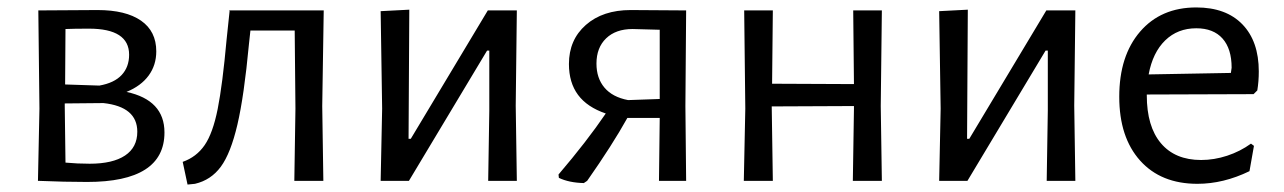

<svg xmlns="http://www.w3.org/2000/svg" viewBox="-20 -486 3450 516"><path d="M422 -130Q422 3 214 3Q154 3 82 0L86 -194L83 -458L242 -459Q318 -459 359 -430.5Q400 -402 400 -348Q400 -311 379.5 -283Q359 -255 320 -239Q422 -217 422 -130ZM219 -409Q179 -409 156 -408L155 -259L247 -256Q287 -263 307 -284.5Q327 -306 327 -339Q327 -409 219 -409ZM349 -132Q349 -199 258 -209L154 -208V-201L156 -49Q188 -46 221 -46Q283 -46 316 -68Q349 -90 349 -132Z M846 -201 849 0H771L774 -194L772 -404H653L649 -367Q636 -228 618 -151Q600 -74 573.5 -38Q547 -2 504 8L484 10L471 -51Q508 -64 530 -96Q552 -128 565 -193Q578 -258 589 -380L597 -456L596 -458H850Z M1007 -194 1003 -456 1080 -460 1078 -113H1084L1291 -458H1369L1366 -202L1369 0H1292L1295 -189V-350H1289L1079 0H1003Z M1822 -201 1824 0H1751L1753 -169H1666Q1626 -97 1558 0L1549 6Q1509 5 1482 -8L1481 -17Q1557 -106 1608 -181Q1558 -198 1533.5 -231Q1509 -264 1509 -314Q1509 -379 1554.5 -419Q1600 -459 1675 -459L1824 -458ZM1583 -315Q1583 -276 1604.5 -250.5Q1626 -225 1668 -217L1753 -220V-406L1680 -408Q1635 -408 1609 -383Q1583 -358 1583 -315Z M2347 -201 2350 0H2272L2275 -194V-201L2054 -200L2057 0H1979L1983 -194L1980 -458H2057L2055 -261L2275 -260L2273 -458H2350Z M2508 -194 2504 -456 2581 -460 2579 -113H2585L2792 -458H2870L2867 -202L2870 0H2793L2796 -189V-350H2790L2580 0H2504Z M3062 -232V-230Q3062 -146 3100 -101Q3138 -56 3208 -56Q3243 -56 3278 -67.5Q3313 -79 3342 -100L3350 -94L3338 -26Q3268 8 3198 8Q3100 8 3044 -54.5Q2988 -117 2988 -226Q2988 -336 3044 -401Q3100 -466 3195 -466Q3275 -466 3319 -420.5Q3363 -375 3363 -294Q3363 -267 3359 -243L3349 -233ZM3067 -286 3288 -290 3290 -304Q3290 -355 3265.5 -382.5Q3241 -410 3195 -410Q3145 -410 3111.5 -377.5Q3078 -345 3067 -286Z"/></svg>

Font: Alegreya Sans
Style: Regular
Weight: 400
Designer: Juan Pablo del Peral
Foundry: Huerta Tipografica
Version: Version 2.008; ttfautohint (v1.6)